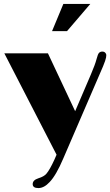

<svg xmlns="http://www.w3.org/2000/svg" viewBox="-20 -793 562 978"><path d="M175.3 115.2Q205.1 106 216.8 91.3Q233.4 71.8 256.8 21L268.1 -4.9L2 -521.5H224.1L362.8 -226.6L442.9 -413.6Q464.8 -464.8 471.7 -491.7Q478.5 -518.6 485.1 -524.4Q491.7 -530.3 501.2 -530.3Q510.7 -530.3 516.1 -524.4Q521.5 -518.6 521.5 -512.7Q521.5 -506.8 520.3 -500.2Q519 -493.7 515.4 -482.7Q511.7 -471.7 504.9 -455.1L302.2 14.6Q266.1 99.6 232.9 134.3Q204.6 165 175.5 165Q146.5 165 146.5 144.8Q146.5 124.5 175.3 115.2ZM302.7 -772.9H439.9L321.3 -634.3H245.1Z"/></svg>

Font: Limelight
Style: Regular
Weight: 400
Designer: Nicole Fally
Foundry: Nicole Fally
Version: Version 1.002